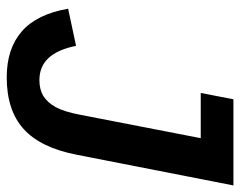

<svg xmlns="http://www.w3.org/2000/svg" viewBox="-94 -634 738 591"><g transform="rotate(90 275.5 -339.0)"><path d="M218.3 9.8Q130.4 9.8 77.1 -36.6Q23.9 -83 7.3 -179.2L121.6 -203.6Q132.8 -147.5 158.9 -119.1Q185.1 -90.8 227.1 -90.8Q255.4 -90.8 275.4 -102.5Q296.4 -115.7 310.3 -141.1Q324.2 -166.5 333.5 -214.8L405.8 -587.4H266.6L286.1 -688H551.3L457 -206.5Q435.5 -94.7 377.9 -42.5Q320.3 9.8 218.3 9.8Z"/></g></svg>

Font: Arimo SemiBold
Style: Italic
Weight: 600
Italic angle: -12°
Version: Version 1.33